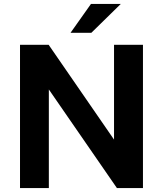

<svg xmlns="http://www.w3.org/2000/svg" viewBox="-20 -949 822 969"><path d="M81 0V-723H225.5L555.5 -244.5V-723H701.5V0H570L226.5 -497.5V0ZM336 -783.5 439 -929H589.5L441 -783.5Z"/></svg>

Font: Public Sans Thin
Style: Bold
Weight: 700
Version: Version 2.001